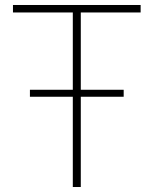

<svg xmlns="http://www.w3.org/2000/svg" viewBox="-20 -750 616 770"><path d="M272 0V-362H100V-390H272V-700H32V-730H544V-700H304V-390H476V-362H304V0Z"/></svg>

Font: Sora Thin
Style: Regular
Weight: 32
Designer: Jonathan Barnbrook, Julián Moncada
Foundry: Barnbrook Fonts
Version: Version 2.000